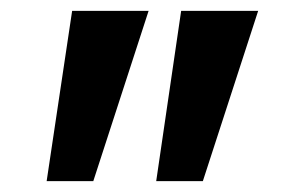

<svg xmlns="http://www.w3.org/2000/svg" viewBox="-20 -720 542 354"><path d="M254 -700 152 -386H66L113 -700ZM456 -700 354 -386H268L314 -700Z"/></svg>

Font: Venryn Sans SemiBold
Style: Regular
Weight: 600
Designer: Owen Earl, indestructible type* (font) & Cristiano Sobral (main changes)
Version: Version 3.60;October 28, 2020;FontCreator 13.0.0.2681 64-bit